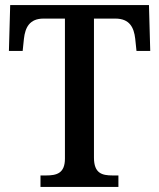

<svg xmlns="http://www.w3.org/2000/svg" viewBox="-20 -734 625 754"><path d="M139 0H445V-45H422C381 -45 349 -53 349 -115V-661H433C489 -661 506 -626 511 -582L516 -534H570L565 -714H20L15 -534H69L74 -582C79 -626 96 -661 151 -661H235V-111C235 -53 202 -45 161 -45H139Z"/></svg>

Font: Noto Serif Bengali SemiCondensed
Style: Regular
Weight: 400
Width: 4
Designer: Juan Bruce, Universal Thirst, Indian Type Foundry and the Monotype Design Team.
Foundry: Monotype Imaging Inc.
Version: Version 2.003